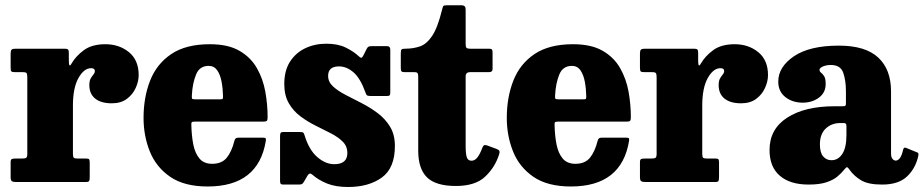

<svg xmlns="http://www.w3.org/2000/svg" viewBox="-20 -710 3603 749"><path d="M86.5 -407.5Q86.5 -420 84 -424.2Q81.5 -428.5 69.5 -428.5H39Q28 -428.5 24.8 -431.2Q21.5 -434 21.5 -445V-500.5Q21.5 -512.5 25.2 -516.2Q29 -520 40 -520H232Q241.5 -520 245 -517.2Q248.5 -514.5 248.5 -504V-474.5Q248.5 -442.5 259 -462Q276 -491.5 307.5 -514.5Q339 -537.5 391 -537.5Q445 -537.5 483 -506.5Q521 -475.5 521 -417Q521 -393 509.5 -367.2Q498 -341.5 474.8 -324.2Q451.5 -307 416 -307Q374 -307 351.2 -325.5Q328.5 -344 328.5 -378Q328.5 -395 334 -404.2Q339.5 -413.5 344.8 -419.8Q350 -426 350 -433Q350 -444 335.5 -444Q307.5 -444 286 -405.5Q264.5 -367 264.5 -298V-110Q264.5 -98 267.8 -94.8Q271 -91.5 283.5 -91.5H316.5Q326 -91.5 328 -88Q330 -84.5 330 -75V-19Q330 -8 327.8 -4Q325.5 0 315 0H41.5Q30.5 0 26 -3.5Q21.5 -7 21.5 -18.5V-77Q21.5 -87 25.5 -89.2Q29.5 -91.5 39.5 -91.5H65.5Q78 -91.5 82.2 -94.5Q86.5 -97.5 86.5 -109.5Z M540 -250Q540 -330 565.5 -395.2Q591 -460.5 648 -499Q705 -537.5 798.5 -537.5Q869.5 -537.5 913.8 -512Q958 -486.5 982 -444.5Q1006 -402.5 1015 -352.5Q1024 -302.5 1024 -253Q1024 -242 1021 -238.8Q1018 -235.5 1006.5 -235.5H739Q729 -235.5 727.5 -232.5Q726 -229.5 726.5 -220.5Q727.5 -179.5 734.2 -145.8Q741 -112 758.2 -91.5Q775.5 -71 807.5 -71Q845.5 -71 864.8 -95Q884 -119 894.5 -161Q896 -167 899.5 -170Q903 -173 911.5 -173H1004Q1014 -173 1016 -170.8Q1018 -168.5 1017 -160.5Q988 17.5 790 17.5Q699 17.5 644 -20.2Q589 -58 564.5 -119Q540 -180 540 -250ZM742 -322.5H836.5Q846.5 -322.5 848.2 -324Q850 -325.5 850 -334.5Q849.5 -363.5 844.5 -390.8Q839.5 -418 827.5 -435.5Q815.5 -453 794 -453Q758.5 -453 744.8 -419.2Q731 -385.5 728.5 -339Q728 -329 729 -325.8Q730 -322.5 742 -322.5Z M1405 -351Q1385.5 -405 1358.8 -428Q1332 -451 1302.5 -451Q1260 -451 1260 -414Q1260 -390.5 1279 -373Q1298 -355.5 1327.5 -340.2Q1357 -325 1390.2 -308Q1423.5 -291 1453.2 -268.8Q1483 -246.5 1501.8 -215.5Q1520.5 -184.5 1520.5 -140.5Q1520.5 -54 1469.2 -17.2Q1418 19.5 1338 19.5Q1289.5 19.5 1256 6Q1222.5 -7.5 1198 -29Q1187.5 -38 1180 -25.5L1166 -1.5Q1162.5 4.5 1159 7.2Q1155.5 10 1145 10H1085.5Q1077 10 1074.8 6.8Q1072.5 3.5 1072.5 -5.5V-178.5Q1072.5 -187.5 1074.5 -191.2Q1076.5 -195 1085 -195H1148.5Q1160.5 -195 1163.2 -192.5Q1166 -190 1168.5 -181Q1186 -124.5 1218 -97Q1250 -69.5 1284 -69.5Q1335 -69.5 1335 -113Q1335 -139.5 1317.2 -157.2Q1299.5 -175 1271.5 -189.5Q1243.5 -204 1212 -219.5Q1180.5 -235 1152.5 -255.8Q1124.5 -276.5 1106.8 -307Q1089 -337.5 1089 -382Q1089 -434.5 1111.2 -469.2Q1133.5 -504 1170.8 -521.8Q1208 -539.5 1253 -539.5Q1298.5 -539.5 1329.2 -524.2Q1360 -509 1379 -491Q1385.5 -484.5 1389.5 -484.8Q1393.5 -485 1398 -494.5L1410 -518.5Q1413.5 -525.5 1417.2 -527.8Q1421 -530 1432 -530H1490Q1502.5 -530 1502.5 -516.5V-350Q1502.5 -342 1500.5 -338.8Q1498.5 -335.5 1490 -335.5H1425Q1413.5 -335.5 1410.5 -339.2Q1407.5 -343 1405 -351Z M1927 -107.5Q1911 -57 1872.5 -20.8Q1834 15.5 1758.5 15.5Q1680 15.5 1645.8 -18Q1611.5 -51.5 1611.5 -122.5V-409.5Q1611.5 -420 1609.2 -424.2Q1607 -428.5 1596.5 -428.5H1558.5Q1549.5 -428.5 1546.5 -431.5Q1543.5 -434.5 1543.5 -444V-502.5Q1543.5 -514 1546.5 -517Q1549.5 -520 1560.5 -520Q1592 -520 1618.2 -529Q1644.5 -538 1666 -570.2Q1687.5 -602.5 1704.5 -672Q1707 -682 1708.8 -685.8Q1710.5 -689.5 1724 -689.5H1780.5Q1796.5 -689.5 1796.5 -673.5V-539Q1796.5 -527.5 1799.5 -523.8Q1802.5 -520 1813.5 -520H1888Q1896 -520 1898.8 -517Q1901.5 -514 1901.5 -505.5V-440.5Q1901.5 -428.5 1887 -428.5H1814Q1796.5 -428.5 1796.5 -412V-141.5Q1796.5 -110 1801 -96.5Q1805.5 -83 1819.5 -83Q1832.5 -83 1842.8 -96.5Q1853 -110 1862 -134.5Q1865.5 -143 1870 -144Q1874.5 -145 1883.5 -141.5L1917 -129Q1926.5 -125.5 1928.2 -120.8Q1930 -116 1927 -107.5Z M1957 -250Q1957 -330 1982.5 -395.2Q2008 -460.5 2065 -499Q2122 -537.5 2215.5 -537.5Q2286.5 -537.5 2330.8 -512Q2375 -486.5 2399 -444.5Q2423 -402.5 2432 -352.5Q2441 -302.5 2441 -253Q2441 -242 2438 -238.8Q2435 -235.5 2423.5 -235.5H2156Q2146 -235.5 2144.5 -232.5Q2143 -229.5 2143.5 -220.5Q2144.5 -179.5 2151.2 -145.8Q2158 -112 2175.2 -91.5Q2192.5 -71 2224.5 -71Q2262.5 -71 2281.8 -95Q2301 -119 2311.5 -161Q2313 -167 2316.5 -170Q2320 -173 2328.5 -173H2421Q2431 -173 2433 -170.8Q2435 -168.5 2434 -160.5Q2405 17.5 2207 17.5Q2116 17.5 2061 -20.2Q2006 -58 1981.5 -119Q1957 -180 1957 -250ZM2159 -322.5H2253.5Q2263.5 -322.5 2265.2 -324Q2267 -325.5 2267 -334.5Q2266.5 -363.5 2261.5 -390.8Q2256.5 -418 2244.5 -435.5Q2232.5 -453 2211 -453Q2175.5 -453 2161.8 -419.2Q2148 -385.5 2145.5 -339Q2145 -329 2146 -325.8Q2147 -322.5 2159 -322.5Z M2541.5 -407.5Q2541.5 -420 2539 -424.2Q2536.5 -428.5 2524.5 -428.5H2494Q2483 -428.5 2479.8 -431.2Q2476.5 -434 2476.5 -445V-500.5Q2476.5 -512.5 2480.2 -516.2Q2484 -520 2495 -520H2687Q2696.5 -520 2700 -517.2Q2703.5 -514.5 2703.5 -504V-474.5Q2703.5 -442.5 2714 -462Q2731 -491.5 2762.5 -514.5Q2794 -537.5 2846 -537.5Q2900 -537.5 2938 -506.5Q2976 -475.5 2976 -417Q2976 -393 2964.5 -367.2Q2953 -341.5 2929.8 -324.2Q2906.5 -307 2871 -307Q2829 -307 2806.2 -325.5Q2783.5 -344 2783.5 -378Q2783.5 -395 2789 -404.2Q2794.5 -413.5 2799.8 -419.8Q2805 -426 2805 -433Q2805 -444 2790.5 -444Q2762.5 -444 2741 -405.5Q2719.5 -367 2719.5 -298V-110Q2719.5 -98 2722.8 -94.8Q2726 -91.5 2738.5 -91.5H2771.5Q2781 -91.5 2783 -88Q2785 -84.5 2785 -75V-19Q2785 -8 2782.8 -4Q2780.5 0 2770 0H2496.5Q2485.5 0 2481 -3.5Q2476.5 -7 2476.5 -18.5V-77Q2476.5 -87 2480.5 -89.2Q2484.5 -91.5 2494.5 -91.5H2520.5Q2533 -91.5 2537.2 -94.5Q2541.5 -97.5 2541.5 -109.5Z M2982 -125Q2982 -206.5 3050.8 -251Q3119.5 -295.5 3236 -295.5H3267Q3276 -295.5 3278 -297.5Q3280 -299.5 3280 -308.5V-354Q3280 -396 3269.5 -426.2Q3259 -456.5 3221 -456.5Q3204 -456.5 3190.5 -450.8Q3177 -445 3177 -437.5Q3177 -431 3183 -426.5Q3189 -422 3195 -412.8Q3201 -403.5 3201 -382Q3201 -348.5 3174.5 -329Q3148 -309.5 3111.5 -309.5Q3071.5 -309.5 3043.8 -331.2Q3016 -353 3016 -391.5Q3016 -449 3077.2 -490.5Q3138.5 -532 3252.5 -532Q3356 -532 3406 -485.5Q3456 -439 3456 -353.5V-111.5Q3456 -96.5 3461.8 -90Q3467.5 -83.5 3474.5 -83.5Q3482.5 -83.5 3490 -92.5Q3497.5 -101.5 3503.5 -127Q3506 -137 3515 -133L3559 -115Q3564.5 -113 3562.5 -103Q3552.5 -54.5 3519 -22.2Q3485.5 10 3421.5 10H3421Q3367 10 3339.5 -6.5Q3312 -23 3295.5 -46Q3288.5 -56.5 3284.8 -57.5Q3281 -58.5 3274 -49Q3263 -35 3247 -21.5Q3231 -8 3204.2 1Q3177.5 10 3134.5 10Q3062 10 3022 -24.5Q2982 -59 2982 -125ZM3178.5 -147Q3178.5 -114.5 3191.2 -99.8Q3204 -85 3223.5 -85Q3250 -85 3266 -109.8Q3282 -134.5 3282 -183.5V-218.5Q3282 -230 3272.5 -230H3258Q3224 -230 3201.2 -208.5Q3178.5 -187 3178.5 -147Z"/></svg>

Font: Besley* Narrow Heavy
Style: Regular
Weight: 800
Width: 4
Designer: Owen Earl
Foundry: indestructible type*
Version: Version 3.000; ttfautohint (v1.8.3)